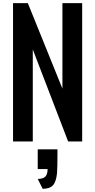

<svg xmlns="http://www.w3.org/2000/svg" viewBox="-20 -895 602 1215"><path d="M187.5 0H62.5V-875H156.2L375 -334V-875H500V0H411.1L187.5 -582ZM218.8 49.8H343.8Q343.8 171.9 340.8 201.2Q335 256.8 314.5 278.3Q294.4 299.8 250 299.8L218.8 237.3Q252 237.3 266.6 222.7Q281.2 208 281.2 174.8H218.8Z"/></svg>

Font: Oswald
Style: Book
Weight: 400
Designer: vernon adams
Foundry: vernon adams
Version: Version 1.000